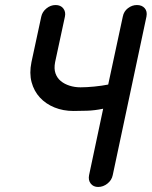

<svg xmlns="http://www.w3.org/2000/svg" viewBox="-20 -741 603 763"><path d="M428 -45Q424 -25 407 -11.5Q390 2 370 2Q351 2 340.5 -11.5Q330 -25 334 -45L390 -309Q357 -302 326 -301Q295 -300 272 -300Q231 -300 196.5 -314Q162 -328 138.5 -353.5Q115 -379 105.5 -414.5Q96 -450 105 -494L144 -675Q148 -694 164.5 -707.5Q181 -721 201 -721Q221 -721 231.5 -707.5Q242 -694 238 -675L199 -494Q194 -468 200.5 -449.5Q207 -431 221.5 -419Q236 -407 256.5 -400.5Q277 -394 300 -394Q324 -394 354.5 -397Q385 -400 410 -405L468 -675Q472 -696 488.5 -708.5Q505 -721 524 -721Q544 -721 555 -708.5Q566 -696 562 -675Z"/></svg>

Font: VDS
Style: Italic
Weight: 400
Designer: artmaker
Foundry: artmaker
Version: Version 1.000 2009 initial release